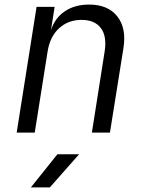

<svg xmlns="http://www.w3.org/2000/svg" viewBox="-20 -580 640 840"><path d="M53 0 140 -550H219L203 -448Q220 -501 263.5 -530.5Q307 -560 370 -560Q452 -560 493 -508.5Q534 -457 520 -369L461 0H382L438 -356Q448 -422 421 -457.5Q394 -493 337 -493Q278 -493 238 -456Q198 -419 188 -353L132 0ZM115 240 231 95H326L198 240Z"/></svg>

Font: JetBrains Mono NL Light
Style: Italic
Weight: 300
Italic angle: -9°
Designer: Philipp Nurullin, Konstantin Bulenkov
Foundry: JetBrains
Version: Version 2.304; ttfautohint (v1.8.4.7-5d5b)